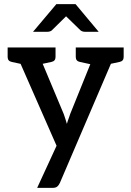

<svg xmlns="http://www.w3.org/2000/svg" viewBox="-20 -739 636 930"><path d="M160 171 254 -33 45 -509H132Q145 -509 152 -502.5Q159 -496 162 -489L289 -186Q292 -177 296.5 -163.5Q301 -150 304 -139Q306 -146 308.5 -154Q311 -162 314.5 -170.5Q318 -179 320 -187L442 -489Q445 -497 453.5 -503Q462 -509 471 -509H551L270 147Q265 158 257.5 164.5Q250 171 235 171ZM119 -482V-509H193V-482ZM419 -482V-509H493V-482ZM118 -509 106 -424 37 -439Q27 -441 22 -447Q17 -453 17 -463V-509ZM249 -509V-463Q249 -453 244 -447Q239 -441 229 -439L159 -424L148 -509ZM448 -509 436 -424 367 -439Q357 -441 352 -447Q347 -453 347 -463V-509ZM579 -509V-463Q579 -453 574 -447Q569 -441 559 -439L489 -424L478 -509ZM140 -585 253 -719H346L458 -585H392Q379 -585 370 -592L300 -660L231 -592Q228 -589 222 -587Q216 -585 209 -585Z"/></svg>

Font: Aleo Medium
Style: Regular
Weight: 500
Designer: Alessio Laiso
Foundry: Alessio Laiso
Version: Version 2.001;gftools[0.9.29]